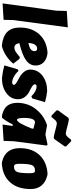

<svg xmlns="http://www.w3.org/2000/svg" viewBox="626 -1406 792 2084"><g transform="rotate(90 1022.0 -364.0)"><path d="M277 -704 198 -116 195 -7 17 4 96 -580 99 -693Z M671 -112Q597 -23 485 11H469Q372 0 325.5 -47.5Q279 -95 279 -183Q279 -314 353 -395Q427 -476 554 -484L570 -482Q629 -471 660 -438Q691 -405 691 -354Q691 -292 634.5 -251Q578 -210 448 -178Q458 -124 497 -124Q517 -124 537.5 -136Q558 -148 599 -183L619 -179ZM508 -371Q453 -371 446 -276Q495 -286 515 -301.5Q535 -317 535 -343Q535 -371 508 -371Z M968 -480Q1029 -474 1089 -456L1048 -318L1025 -309Q969 -365 919 -365Q895 -365 895 -346Q895 -331 920.5 -315Q946 -299 976 -285Q1006 -271 1031.5 -239Q1057 -207 1057 -163Q1057 -87 991.5 -38Q926 11 830 11Q754 3 690 -15L732 -160L750 -169Q778 -137 813 -118.5Q848 -100 875 -100Q888 -100 894.5 -106Q901 -112 901 -119Q901 -132 875 -148.5Q849 -165 817.5 -181Q786 -197 760 -229Q734 -261 735 -300Q738 -383 805.5 -431.5Q873 -480 968 -480Z M1513 -740 1569 -686V-670L1489 -557L1473 -551Q1447 -554 1390 -569.5Q1333 -585 1320 -585Q1316 -585 1312 -584Q1308 -583 1303.5 -581Q1299 -579 1295.5 -577Q1292 -575 1287.5 -570.5Q1283 -566 1280.5 -563.5Q1278 -561 1273 -555Q1268 -549 1266 -546Q1264 -543 1258.5 -536.5Q1253 -530 1251 -527H1235L1178 -582V-598L1259 -710L1275 -716Q1301 -713 1358 -697.5Q1415 -682 1428 -682Q1432 -682 1436 -683Q1440 -684 1444.5 -686Q1449 -688 1452.5 -690Q1456 -692 1460.5 -696.5Q1465 -701 1467.5 -703.5Q1470 -706 1475 -712Q1480 -718 1482 -721Q1484 -724 1489.5 -730.5Q1495 -737 1497 -740ZM1336 -478H1343L1441 -461L1549 -484L1560 -476L1513 -116L1509 -7L1332 4L1347 -106H1331Q1296 -35 1257 11H1234Q1156 -8 1126 -49.5Q1096 -91 1096 -157Q1096 -221 1120 -281.5Q1144 -342 1200 -396.5Q1256 -451 1336 -478ZM1260 -231Q1260 -152 1281 -152Q1311 -152 1374 -309L1377 -331L1309 -348Q1260 -348 1260 -231Z M1866 -484 1882 -482Q1952 -466 1992 -420.5Q2032 -375 2032 -301Q2032 -159 1958 -77Q1884 5 1754 12L1738 10Q1588 -24 1588 -183Q1588 -316 1662.5 -396Q1737 -476 1866 -484ZM1831 -348Q1785 -348 1771.5 -312Q1758 -276 1758 -179Q1758 -145 1764.5 -132.5Q1771 -120 1790 -120Q1834 -120 1847 -156Q1860 -192 1860 -290Q1860 -323 1854 -335.5Q1848 -348 1831 -348Z"/></g></svg>

Font: Alegreya Sans SC Black
Style: Italic
Weight: 900
Italic angle: -7°
Designer: Juan Pablo del Peral
Foundry: Huerta Tipografica
Version: Version 2.007